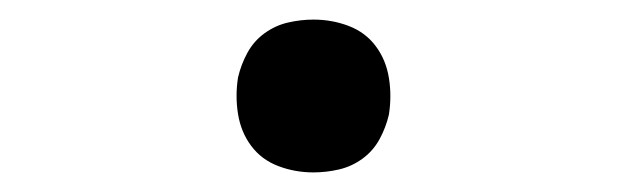

<svg xmlns="http://www.w3.org/2000/svg" viewBox="-20 -438 640 196"><path d="M300 -262Q281 -262 264 -268.5Q247 -275 236.5 -289Q226 -303 223 -321.5Q220 -340 223 -359Q226 -372 232.5 -384Q239 -396 250 -404Q261 -412 274 -415Q287 -418 300 -418Q319 -418 336 -411.5Q353 -405 363.5 -391Q374 -377 377 -358.5Q380 -340 377 -321Q374 -308 367.5 -296Q361 -284 350 -276Q339 -268 326 -265Q313 -262 300 -262Z"/></svg>

Font: Iosevka Curly Slab ExObl
Style: Regular
Weight: 400
Width: 7
Italic angle: -9°
Monospace: yes
Designer: Belleve Invis
Foundry: Belleve Invis
Version: Version 11.1.0; ttfautohint (v1.8.3)